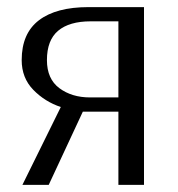

<svg xmlns="http://www.w3.org/2000/svg" viewBox="-20 -520 500 540"><path d="M43 0 151 -219Q106 -234 73.5 -267.5Q41 -301 41 -351Q41 -426 89.5 -463Q138 -500 229 -500H385V0H313V-206H213L117 0ZM233 -246H313V-460H235Q175 -460 143.5 -433.5Q112 -407 112 -351Q112 -298 147 -272Q182 -246 233 -246Z"/></svg>

Font: Arsenal SC
Style: Regular
Weight: 400
Designer: Andrij Shevchenko
Foundry: Stairsfor
Version: Version 2.001; ttfautohint (v1.8.4.7-5d5b)